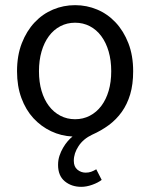

<svg xmlns="http://www.w3.org/2000/svg" viewBox="-20 -518 582 744"><path d="M295 206Q257 206 231 184.5Q205 163 205 121Q205 102 210.5 85.5Q216 69 224.5 54.5Q233 40 242.5 29Q252 18 261 11Q217 9 178 -9.5Q139 -28 109.5 -60Q80 -92 63 -138Q46 -184 46 -242Q46 -303 64.5 -350.5Q83 -398 114 -431Q145 -464 185.5 -481Q226 -498 271 -498Q316 -498 356.5 -481Q397 -464 428 -431Q459 -398 477.5 -350.5Q496 -303 496 -242Q496 -191 484.5 -152.5Q473 -114 452 -84.5Q431 -55 402 -33.5Q373 -12 337 4Q303 20 284.5 48Q266 76 266 105Q266 128 280 139.5Q294 151 312 151Q324 151 333.5 147.5Q343 144 353 138L374 179Q360 190 337.5 198Q315 206 295 206ZM271 -56Q302 -56 328 -69.5Q354 -83 372.5 -107.5Q391 -132 401 -166Q411 -200 411 -242Q411 -284 401 -318.5Q391 -353 372.5 -378Q354 -403 328 -416.5Q302 -430 271 -430Q240 -430 214 -416.5Q188 -403 169.5 -378Q151 -353 141 -318.5Q131 -284 131 -242Q131 -200 141 -166Q151 -132 169.5 -107.5Q188 -83 214 -69.5Q240 -56 271 -56Z"/></svg>

Font: CV Source Sans
Style: Regular
Weight: 400
Designer: Paul D. Hunt
Foundry: Adobe Systems Incorporated
Version: Version 3.001